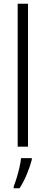

<svg xmlns="http://www.w3.org/2000/svg" viewBox="-20 -780 242 1021"><path d="M129 0H74V-760H129ZM149 70Q140 105 122.5 147Q105 189 84 221H53V211Q60 194 68.5 166.5Q77 139 83.5 110Q90 81 92 61H149Z"/></svg>

Font: Noto Sans Khmer Condensed Light
Style: Regular
Weight: 300
Width: 3
Designer: Danh Hong and the Monotype Design Team
Foundry: Monotype Imaging Inc.
Version: Version 2.004; ttfautohint (v1.8.4.7-5d5b)